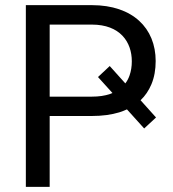

<svg xmlns="http://www.w3.org/2000/svg" viewBox="-20 -731 676 751"><path d="M339.4 -277.3C379.9 -277.3 415.5 -282.2 446.3 -291.5C457 -294.9 467.3 -298.8 476.6 -303.2L543.9 -228.5L590.3 -271.5L529.8 -338.9C547.9 -356 562 -377 572.3 -401.4C583.5 -428.2 588.9 -458.5 588.9 -492.2C588.9 -620.6 499.5 -710.9 339.4 -710.9H81.1V0H174.3V-277.3ZM409.2 -472.7 363.3 -429.7 419.9 -367.2C416.5 -365.7 413.6 -364.7 410.2 -363.3C390.1 -356.4 366.7 -353 339.4 -353H174.3V-634.8H339.4C449.7 -634.8 495.6 -566.9 495.6 -491.2C495.6 -471.2 492.7 -453.1 486.8 -436C482.9 -424.8 477.5 -414.1 470.2 -404.8Z"/></svg>

Font: Bert Sans
Style: Regular
Weight: 400
Designer: Christian Robertson (Google), Cristiano Sobral
Foundry: Google, Cristiano Sobral
Version: Version 3.101